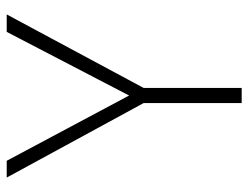

<svg xmlns="http://www.w3.org/2000/svg" viewBox="-104 -636 740 572"><g transform="rotate(-90 266.0 -350.0)"><path d="M245 0V-292L23 -700H73L274 -323H261L457 -700H509L290 -292V0Z"/></g></svg>

Font: DM Sans 16pt ExtraLight
Style: Regular
Weight: 250
Version: Version 4.004;gftools[0.9.30]